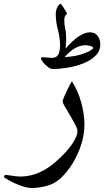

<svg xmlns="http://www.w3.org/2000/svg" viewBox="-95 -671 533 981"><path d="M336.4 -34.7Q336.4 14.2 320.6 65.4Q304.7 116.7 276.9 162.4Q249 208 214.4 240.2Q183.1 268.6 142.8 279.1Q102.5 289.6 67.9 289.6Q47.4 289.6 22.7 281.7Q-2 273.9 -24.2 263.2Q-46.4 252.4 -60.8 243.7Q-75.2 234.9 -75.2 232.9Q-75.2 230 -72.3 226.1Q-69.3 222.2 -66.4 222.2Q-64.9 222.2 -51 224.4Q-37.1 226.6 -19.3 228.8Q-1.5 231 11.2 231Q59.1 231 108.4 209.2Q157.7 187.5 210 137.2Q255.4 94.2 278.1 58.1Q300.8 22 300.8 -1.5Q300.8 -12.7 289.3 -34.7Q277.8 -56.6 262.9 -81.5Q248 -106.4 236.6 -126Q225.1 -145.5 225.1 -151.9Q225.1 -158.2 231.7 -174.3Q238.3 -190.4 247.1 -208.5Q255.9 -226.6 263.2 -240.2Q270.5 -253.9 272 -255.4Q302.7 -210 319.6 -149.2Q336.4 -88.4 336.4 -34.7ZM417.5 -445.3Q417.5 -410.2 392.8 -386Q368.2 -361.8 330.1 -346.9Q292 -332 250.2 -325.2Q208.5 -318.4 174.3 -318.4Q163.6 -318.4 149.7 -328.9Q135.7 -339.4 125.2 -352.3Q114.7 -365.2 114.7 -372.6Q114.7 -378.9 120.1 -378.9Q127.4 -378.9 142.8 -377.2Q158.2 -375.5 171.4 -375.5Q196.8 -375.5 205.6 -398.4Q209 -408.2 210.4 -418Q211.9 -427.7 211.9 -433.1Q211.9 -479.5 200.9 -519Q189.9 -558.6 189.9 -601.1Q189.9 -619.6 199 -635.5Q208 -651.4 215.3 -651.4Q217.3 -651.4 225.3 -639.2Q233.4 -627 240.7 -614.3Q248 -601.6 247.6 -600.6Q242.2 -596.2 237.8 -589.1Q233.4 -582 233.4 -568.8Q233.4 -543.9 238.3 -524.4Q243.2 -504.9 243.2 -470.7Q243.2 -461.9 242.4 -449Q241.7 -436 240.2 -422.9Q273.4 -461.9 305.4 -483.9Q337.4 -505.9 365.2 -505.9Q391.1 -505.9 404.3 -487.1Q417.5 -468.3 417.5 -445.3ZM381.3 -424.8Q381.3 -432.1 367.9 -436Q354.5 -439.9 341.8 -439.9Q316.4 -439.9 289.8 -425.5Q263.2 -411.1 234.9 -378.9Q288.6 -382.8 320.8 -393.3Q353 -403.8 367.2 -413.3Q381.3 -422.9 381.3 -424.8Z"/></svg>

Font: Scheherazade New Medium
Style: Regular
Weight: 500
Designer: SIL International
Foundry: SIL International
Version: Version 4.000